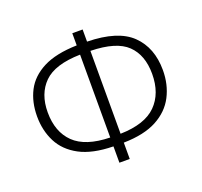

<svg xmlns="http://www.w3.org/2000/svg" viewBox="-124 -855 1046 995"><g transform="rotate(-20 399.5 -357.0)"><path d="M371 0V-90Q256 -92 186 -129.5Q116 -167 84 -230Q52 -293 52 -371Q52 -450 83.5 -511Q115 -572 185 -608Q255 -644 371 -647V-714H428V-647Q597 -644 672 -571Q747 -498 747 -374Q747 -295 714 -231Q681 -167 611 -129.5Q541 -92 428 -90V0ZM371 -139V-596Q231 -593 171 -533.5Q111 -474 111 -372Q111 -264 173.5 -203Q236 -142 371 -139ZM428 -139Q563 -142 625.5 -204.5Q688 -267 688 -375Q688 -479 629 -536Q570 -593 428 -596Z"/></g></svg>

Font: Noto Sans Light
Style: Regular
Weight: 300
Designer: Monotype Design Team
Foundry: Monotype Imaging Inc.
Version: Version 2.007